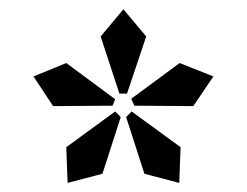

<svg xmlns="http://www.w3.org/2000/svg" viewBox="-20 -738 540 420"><path d="M204.1 -357.9 127.9 -337.9 125 -416 231.9 -494.1 244.1 -481.9ZM226.1 -506.8 96.2 -505.9 53.2 -570.8 125 -600.1 231.9 -521ZM372.1 -337.9 295.9 -357.9 255.9 -481.9 268.1 -494.1 375 -416ZM257.8 -533.2H241.2L200.2 -658.2L250 -717.8L299.8 -658.2ZM402.8 -505.9 273.9 -506.8 267.1 -522 373 -600.1 446.8 -570.8Z"/></svg>

Font: Charis SIL APac
Style: Bold
Weight: 700
Foundry: SIL International
Version: Version 5.000